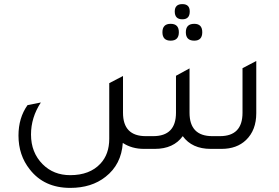

<svg xmlns="http://www.w3.org/2000/svg" viewBox="-20 -725 1358 935"><path d="M868 -631Q831 -631 831 -669Q831 -705 868 -705Q904 -705 904 -669Q904 -631 868 -631ZM811 -527Q771 -527 771 -568Q771 -609 811 -609Q851 -609 851 -568Q851 -527 811 -527ZM885 -568Q885 -609 926 -609Q965 -609 965 -568Q965 -527 926 -527Q885 -527 885 -568ZM1161 -393 1228 -428V-174Q1228 -91 1178 -43Q1133 0 1059 0H1006Q915 0 870 -62Q825 0 734 0H681Q622 0 578 -29Q571 76 494 136Q426 190 322 190Q195 190 125 100Q70 31 70 -65Q70 -151 114 -213L179 -226Q131 -153 131 -70Q131 18 188 75Q241 128 322 128Q417 128 469 72Q512 26 512 -49V-320L579 -355V-176Q579 -62 690 -62H726Q837 -62 837 -176V-356L903 -392V-176Q903 -62 1014 -62H1051Q1161 -62 1161 -176Z"/></svg>

Font: Tajawal
Style: Regular
Weight: 400
Designer: Boutros Fonts
Foundry: Created by Boutros International 2017
Version: Version 1.700